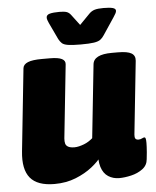

<svg xmlns="http://www.w3.org/2000/svg" viewBox="-52 -763 662 816"><g transform="rotate(-5 278.5 -354.5)"><path d="M148 9Q75 9 44.5 -28Q14 -65 22 -141L59 -493Q61 -509 80.5 -517Q100 -525 140 -525H174Q210 -525 225.5 -517Q241 -509 239 -493L206 -180Q205 -167 207.5 -158Q210 -149 219.5 -144Q229 -139 246 -139Q255 -139 265.5 -141.5Q276 -144 286.5 -148Q297 -152 306.5 -158Q316 -164 324 -171L357 -483Q361 -525 439 -525H465Q505 -525 522 -515Q539 -505 537 -483L504 -170Q503 -159 506.5 -153.5Q510 -148 520 -148Q528 -148 534.5 -151.5Q541 -155 545 -155Q549 -155 550.5 -149.5Q552 -144 552 -131Q552 -124 551.5 -114Q551 -104 550 -91Q549 -78 547 -62Q545 -36 524 -20.5Q503 -5 475 1.5Q447 8 424 8Q398 8 377.5 -5Q357 -18 348 -46.5Q339 -75 344 -122L352 -91Q339 -71 309.5 -47.5Q280 -24 239 -7.5Q198 9 148 9ZM420 -718Q446 -718 459 -714.5Q472 -711 472 -702Q472 -697 468.5 -690.5Q465 -684 459 -675L411 -603Q404 -592 395 -585Q386 -578 367 -575Q348 -572 310 -572Q274 -572 256 -575Q238 -578 230.5 -585Q223 -592 217 -603L183 -675Q180 -682 178 -687.5Q176 -693 176 -698Q176 -710 190.5 -714Q205 -718 232 -718Q252 -718 262.5 -714.5Q273 -711 281 -700L315 -655L359 -700Q369 -710 382 -714Q395 -718 420 -718Z"/></g></svg>

Font: Asap Black
Style: Italic
Weight: 900
Italic angle: -6°
Designer: Pablo Cosgaya
Foundry: Omnibus-Type
Version: Version 3.001